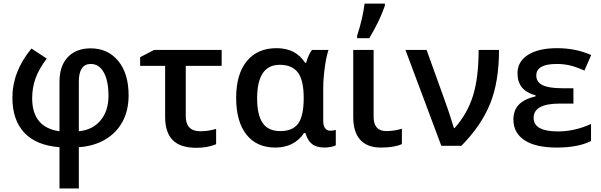

<svg xmlns="http://www.w3.org/2000/svg" viewBox="-20 -821 3385 1081"><path d="M491.2 -460.9Q423.8 -460.9 423.8 -360.8V-82Q501 -89.4 545.9 -142.8Q590.8 -196.3 590.8 -281.2Q590.8 -366.2 564.2 -413.6Q537.6 -460.9 491.2 -460.9ZM314.9 240.2V7.8Q183.6 -2.4 116.7 -74Q49.8 -145.5 49.8 -271Q49.8 -418 157.2 -547.9L243.2 -491.2Q198.2 -431.6 179.7 -378.9Q161.1 -326.2 161.1 -268.1Q161.1 -103.5 314.9 -82V-359.9Q314.9 -450.7 362.1 -499.8Q409.2 -548.8 490.2 -548.8Q587.4 -548.8 645.8 -477.8Q704.1 -406.7 704.1 -284.2Q704.1 -199.2 669.7 -135.7Q635.3 -72.3 571.8 -35.2Q508.3 2 423.8 7.8V240.2Z M1025.9 -450.2V-167Q1025.9 -82 1107.9 -82Q1151.4 -82 1196.8 -95.2V-8.8Q1147.5 11.2 1085.9 11.2Q995.1 11.2 952.4 -32.2Q909.7 -75.7 909.7 -162.1V-450.2H769V-499L847.7 -540H1228V-450.2Z M1799.8 -142.1Q1799.8 -85 1840.8 -85Q1856 -85 1870.6 -89.8V-2.9Q1862.8 2 1843.5 5.9Q1824.2 9.8 1809.6 9.8Q1763.2 9.8 1737.8 -9.3Q1712.4 -28.3 1699.7 -71.8H1691.9Q1635.7 9.8 1530.3 9.8Q1424.8 9.8 1367.2 -63.5Q1309.6 -136.7 1309.6 -270Q1309.6 -403.3 1369.4 -476.6Q1429.2 -549.8 1537.1 -549.8Q1645 -549.8 1697.8 -467.8H1703.6Q1716.8 -515.1 1736.8 -540H1829.6Q1816.4 -500 1808.1 -437.3Q1799.8 -374.5 1799.8 -325.2ZM1689.9 -263.2V-269Q1689.9 -369.6 1657.2 -412.8Q1624.5 -456.1 1554.7 -456.1Q1427.7 -456.1 1427.7 -267.1Q1427.7 -174.8 1458.5 -128.9Q1489.3 -83 1558.1 -83Q1627 -83 1658 -124.3Q1689 -165.5 1689.9 -263.2Z M1968.8 -163.1V-540H2083.5V-164.1Q2083.5 -83 2154.8 -83Q2198.2 -83 2242.7 -96.2V-9.8Q2200.2 9.8 2124 9.8Q2048.8 9.8 2008.8 -33.2Q1968.8 -76.2 1968.8 -163.1ZM2147 -800.8V-789.1Q2118.7 -705.1 2059.1 -606H1990.7V-620.1Q2022.5 -717.3 2032.7 -800.8Z M2674.8 -540H2789.6Q2789.6 -361.3 2739.7 -237.5Q2689.9 -113.8 2577.6 0H2464.8L2262.7 -540H2381.8L2487.8 -245.1Q2503.4 -204.6 2535.6 -100.1H2539.6Q2612.3 -181.6 2643.6 -283.7Q2674.8 -385.7 2674.8 -540Z M3131.3 -237.8Q2984.4 -237.8 2984.4 -157.2Q2984.4 -81.1 3121.6 -81.1Q3215.8 -81.1 3307.6 -123V-26.9Q3233.9 9.8 3114.7 9.8Q2995.6 9.8 2933.1 -31.5Q2870.6 -72.8 2870.6 -147.9Q2870.6 -199.2 2900.6 -231.2Q2930.7 -263.2 2995.6 -278.8V-284.2Q2893.6 -310.5 2893.6 -408.2Q2893.6 -474.6 2952.9 -512.2Q3012.2 -549.8 3116.7 -549.8Q3221.2 -549.8 3308.6 -511.2L3270.5 -423.8Q3216.3 -447.3 3182.9 -454.1Q3149.4 -460.9 3114.7 -460.9Q2999.5 -460.9 2999.5 -396Q2999.5 -358.9 3034.9 -341.6Q3070.3 -324.2 3144.5 -324.2H3208.5V-237.8Z"/></svg>

Font: OpenSans-Semibold
Style: Regular
Weight: 600
Foundry: Ascender Corporation
Version: Version 1.10